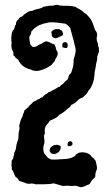

<svg xmlns="http://www.w3.org/2000/svg" viewBox="-20 -760 444 793"><path d="M230 -157Q232 -149 228.5 -141Q225 -133 219 -130Q212 -124 203 -124Q189 -124 185 -137Q185 -153 202 -160Q210 -162 213 -162Q222 -162 230 -157ZM201 -3Q195 -1 184.5 0Q174 1 163 1H126Q119 -2 110 -2Q106 -1 98 -1Q90 -1 83 -5Q73 -9 68 -10Q57 -12 56 -18Q54 -24 45 -29Q42 -32 40 -38Q33 -55 33 -55Q27 -59 29 -66Q29 -71 27 -77Q29 -88 28 -92Q27 -97 34 -104Q35 -109 36 -114Q37 -119 39 -123Q37 -128 41 -133L45 -143Q46 -153 48 -162Q50 -171 54 -181Q55 -185 55.5 -187.5Q56 -190 56 -192Q57 -203 57 -209Q57 -215 59 -220Q62 -231 59 -241L62 -251Q64 -259 65.5 -263.5Q67 -268 69 -272Q74 -278 75 -288Q80 -295 80 -303Q83 -305 88 -310Q91 -314 96 -316Q100 -324 111 -332Q117 -341 128 -344Q131 -346 134 -348Q137 -350 142 -351Q147 -356 151 -357Q157 -359 158 -362Q168 -372 174 -373Q178 -379 184 -380Q191 -382 195 -386Q209 -392 214 -396Q218 -400 227 -402Q231 -409 242 -415Q247 -423 253 -427Q261 -432 262 -439Q263 -443 264 -446Q265 -449 266 -451Q273 -457 275 -462L278 -472Q283 -484 283 -496Q284 -499 284 -506Q283 -515 289 -531Q294 -546 292 -560L289 -572Q287 -583 284 -593Q281 -603 279 -611L270 -644Q259 -659 247 -663Q242 -663 238 -663.5Q234 -664 229 -665Q210 -668 190 -668Q181 -668 173 -665L158 -662Q151 -658 144 -657Q134 -652 125.5 -645.5Q117 -639 110 -631Q108 -618 105 -615Q99 -608 102 -595Q103 -591 103 -588Q103 -585 104 -582Q104 -578 108 -573Q112 -568 116 -566Q129 -566 136 -572Q143 -577 151 -579Q164 -589 171 -589Q176 -589 181.5 -586.5Q187 -584 193 -581Q196 -579 199 -578.5Q202 -578 204 -577L208 -571Q208 -570 210 -564Q211 -554 216 -548Q220 -541 217.5 -532.5Q215 -524 209 -516Q207 -509 204.5 -506Q202 -503 200 -501Q193 -491 189 -489Q187 -488 185.5 -487Q184 -486 182 -485Q174 -479 158 -473Q142 -467 131 -467Q123 -467 116.5 -469Q110 -471 106 -473L96 -476Q66 -487 55 -514Q43 -521 42 -525Q41 -528 35 -532Q37 -540 34 -546Q26 -561 27 -574Q29 -582 27 -589Q26 -605 28 -618.5Q30 -632 37 -638Q39 -641 41 -649Q41 -654 46 -659Q45 -665 48 -671Q51 -677 56 -679Q58 -687 66 -690Q74 -692 78 -699Q89 -707 95.5 -711Q102 -715 109 -715H112Q119 -718 126 -720.5Q133 -723 141 -724Q154 -727 159 -732Q171 -734 174.5 -734.5Q178 -735 180 -736Q189 -737 201 -737Q207 -740 214 -740Q221 -740 228 -737Q239 -736 247.5 -736Q256 -736 263 -736Q270 -735 277 -734.5Q284 -734 291 -732Q296 -729 300.5 -726Q305 -723 310 -721Q319 -716 328 -707Q336 -703 343 -695Q357 -680 362.5 -665Q368 -650 373 -636Q383 -624 381 -612Q378 -603 380 -592Q381 -589 382 -586.5Q383 -584 384 -582Q386 -576 385 -571Q390 -559 388 -561Q390 -550 387 -541.5Q384 -533 381 -524Q382 -520 381.5 -516Q381 -512 380 -508Q378 -502 376 -490Q375 -486 375 -482.5Q375 -479 374 -477L371 -463Q371 -456 370 -448.5Q369 -441 368 -434Q366 -422 361.5 -411.5Q357 -401 354 -396Q348 -388 345 -385L342 -379Q334 -368 331 -366Q326 -363 323 -358Q308 -354 299 -343Q289 -333 275 -327Q270 -318 264 -314Q260 -312 257 -309Q254 -306 251 -303Q240 -295 235 -291.5Q230 -288 224 -285Q217 -276 206.5 -271Q196 -266 185 -261Q183 -257 180.5 -253.5Q178 -250 175 -247Q163 -235 165 -216Q167 -207 162 -202V-193Q162 -188 163 -185Q165 -173 162 -164Q158 -154 159 -142Q160 -130 163 -127Q165 -123 169 -119Q176 -109 182 -105.5Q188 -102 193 -101H202H210Q232 -102 252.5 -103.5Q273 -105 290 -116Q292 -121 296 -123.5Q300 -126 305 -129Q315 -131 320 -131Q340 -131 353 -120Q361 -109 364 -108Q374 -99 375.5 -93.5Q377 -88 379 -78Q382 -64 379 -58Q373 -45 374 -36Q374 -30 371 -26.5Q368 -23 364 -20Q360 -17 357 -11.5Q354 -6 352 -3Q351 2 343 3Q332 8 326.5 10.5Q321 13 315 13H311Q300 8 291 7Q286 8 277 8H271Q266 7 261.5 7Q257 7 252 7Q249 8 242 8Q237 8 235 7Q232 6 229 5Q226 4 222 3Q218 2 214.5 1Q211 0 208 -1ZM260 -157Q258 -168 261.5 -172.5Q265 -177 270 -177Q276 -177 279 -170Q281 -164 276.5 -160Q272 -156 265 -156Q264 -156 263 -156.5Q262 -157 260 -157ZM221 -639 223 -641 229 -637Q230 -635 236 -633Q237 -631 237.5 -629Q238 -627 240 -625Q242 -620 239 -614Q229 -610 226 -608Q222 -606 217 -604Q212 -602 208 -602Q205 -602 201 -604Q197 -607 194 -611Q195 -616 193 -622Q191 -625 193 -630Q203 -640 214 -640Q216 -640 217.5 -639.5Q219 -639 221 -639ZM238 -565Q237 -570 237.5 -574Q238 -578 239 -582Q244 -586 249 -586Q258 -586 259.5 -576.5Q261 -567 256 -562H247Z"/></svg>

Font: Black And White Picture
Style: Regular
Weight: 400
Designer: AsiaSoft Inc.
Foundry: AsiaSoft Inc.
Version: Version 1.64